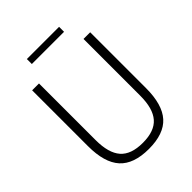

<svg xmlns="http://www.w3.org/2000/svg" viewBox="-252 -1023 1159 1159"><g transform="rotate(-45 327.0 -443.5)"><path d="M327.5 9Q198.5 9 138.8 -57Q79 -123 79 -263.5V-740H137.5V-256Q137.5 -146.5 182.5 -94.8Q227.5 -43 327.5 -43Q427.5 -43 472.5 -94.8Q517.5 -146.5 517.5 -256V-740H574.5V-263.5Q574.5 -123 515.2 -57Q456 9 327.5 9ZM190 -853.5V-896H465V-853.5Z"/></g></svg>

Font: Encode Sans SmCnd Lt
Style: Regular
Weight: 300
Width: 4
Designer: Multiple Designers
Foundry: Impallari Type
Version: Version 3.002; ttfautohint (v1.8.3) -l 8 -r 50 -G 200 -x 14 